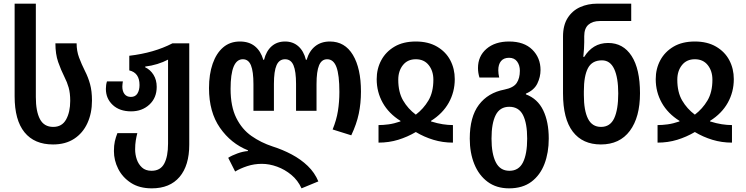

<svg xmlns="http://www.w3.org/2000/svg" viewBox="-20 -780 4077 1050"><path d="M270 10Q168 10 114 -56.5Q60 -123 60 -253V-760H176V-249Q176 -171 198.5 -128.5Q221 -86 271 -86Q319 -86 341.5 -126.5Q364 -167 364 -229Q364 -271 355.5 -301Q347 -331 333 -358Q313 -398 298 -441Q283 -484 283 -543H399Q399 -501 412.5 -465Q426 -429 445 -391Q462 -358 472.5 -320Q483 -282 483 -230Q483 -161 458 -106.5Q433 -52 385.5 -21Q338 10 270 10Z M810 250Q742 250 696 220Q650 190 626.5 143.5Q603 97 603 46Q603 15 608 -7Q613 -29 622 -52H731Q726 -33 722.5 -11.5Q719 10 719 37Q719 65 728 91.5Q737 118 756.5 136Q776 154 809 154Q857 154 878 115Q899 76 899 5V-454Q873 -440 840.5 -430Q808 -420 774 -416V-412Q802 -399 819.5 -371Q837 -343 837 -305Q837 -245 797 -208Q757 -171 697 -171Q634 -171 596.5 -206Q559 -241 559 -294Q559 -316 565 -335H652Q651 -328 650 -321Q649 -314 649 -307Q649 -281 661 -265.5Q673 -250 696 -250Q720 -250 731.5 -268.5Q743 -287 743 -315Q743 -382 687 -395V-475Q823 -491 923 -543H1015V11Q1015 125 962 187.5Q909 250 810 250Z M1629 250Q1609 206 1573.5 176.5Q1538 147 1495.5 131.5Q1453 116 1412 116Q1370 116 1332 128.5Q1294 141 1266 158L1228 83Q1248 70 1278.5 59Q1309 48 1336 46V42Q1243 5 1183 -81Q1123 -167 1123 -298Q1123 -374 1143 -431.5Q1163 -489 1200.5 -521Q1238 -553 1292 -553Q1342 -553 1374 -527Q1406 -501 1420 -453H1424Q1436 -501 1465.5 -527Q1495 -553 1539 -553Q1582 -553 1611.5 -527Q1641 -501 1653 -453H1657Q1671 -501 1703.5 -527Q1736 -553 1784 -553Q1866 -553 1910 -479.5Q1954 -406 1954 -279Q1954 -215 1942 -158Q1930 -101 1901 -40L1799 -72Q1820 -123 1828 -173Q1836 -223 1836 -277Q1836 -370 1820 -413Q1804 -456 1769 -456Q1739 -456 1725 -423Q1711 -390 1711 -320V-174H1599V-321Q1599 -390 1585 -423Q1571 -456 1539 -456Q1507 -456 1492.5 -423.5Q1478 -391 1478 -321V-174H1366V-320Q1366 -389 1352.5 -422.5Q1339 -456 1308 -456Q1241 -456 1241 -294Q1241 -198 1272 -135.5Q1303 -73 1355 -36.5Q1407 0 1471 21Q1525 38 1575 64.5Q1625 91 1663 127.5Q1701 164 1721 212Z M2050 0V-96Q2076 -96 2105.5 -100Q2135 -104 2170 -116V-119Q2106 -159 2073 -218Q2040 -277 2040 -347Q2040 -404 2065 -450.5Q2090 -497 2137.5 -525Q2185 -553 2254 -553Q2322 -553 2370 -525Q2418 -497 2442.5 -450.5Q2467 -404 2467 -347Q2467 -277 2434 -218Q2401 -159 2337 -119V-116Q2372 -105 2401.5 -100.5Q2431 -96 2457 -96V0Q2401 0 2350 -15.5Q2299 -31 2254 -58Q2208 -31 2157.5 -15.5Q2107 0 2050 0ZM2254 -153Q2296 -185 2323 -230.5Q2350 -276 2350 -344Q2350 -392 2324.5 -424Q2299 -456 2254 -456Q2209 -456 2183.5 -424Q2158 -392 2158 -344Q2158 -276 2184.5 -230.5Q2211 -185 2254 -153Z M2764 250Q2695 250 2647 214.5Q2599 179 2574 117.5Q2549 56 2549 -22Q2549 -141 2599 -207Q2649 -273 2738 -290Q2788 -300 2805.5 -326Q2823 -352 2823 -393Q2823 -423 2808 -443.5Q2793 -464 2764 -464Q2735 -464 2720 -446Q2705 -428 2705 -396Q2705 -377 2710 -356H2602Q2594 -382 2594 -408Q2594 -473 2640.5 -513Q2687 -553 2764 -553Q2846 -553 2891 -508.5Q2936 -464 2936 -397Q2936 -359 2918.5 -323Q2901 -287 2856 -268V-264Q2920 -240 2950.5 -177Q2981 -114 2981 -22Q2981 55 2957.5 116.5Q2934 178 2886 214Q2838 250 2764 250ZM2766 154Q2817 154 2840 108Q2863 62 2863 -22Q2863 -106 2840 -151Q2817 -196 2765 -196Q2714 -196 2691 -151Q2668 -106 2668 -22Q2668 61 2691.5 107.5Q2715 154 2766 154Z M3266 10Q3166 10 3112.5 -60Q3059 -130 3059 -269V-580Q3059 -642 3084.5 -682Q3110 -722 3152.5 -741Q3195 -760 3246 -760H3432V-665H3260Q3221 -665 3198 -645Q3175 -625 3175 -582V-549Q3175 -517 3170 -469H3175Q3197 -505 3229.5 -525Q3262 -545 3306 -545Q3388 -545 3434 -474Q3480 -403 3480 -270Q3480 -139 3424.5 -64.5Q3369 10 3266 10ZM3267 -86Q3317 -86 3339 -133.5Q3361 -181 3361 -269Q3361 -355 3339 -402.5Q3317 -450 3272 -450Q3218 -450 3195.5 -407.5Q3173 -365 3173 -281V-260Q3173 -176 3195.5 -131Q3218 -86 3267 -86Z M3576 0V-96Q3602 -96 3631.5 -100Q3661 -104 3696 -116V-119Q3632 -159 3599 -218Q3566 -277 3566 -347Q3566 -404 3591 -450.5Q3616 -497 3663.5 -525Q3711 -553 3780 -553Q3848 -553 3896 -525Q3944 -497 3968.5 -450.5Q3993 -404 3993 -347Q3993 -277 3960 -218Q3927 -159 3863 -119V-116Q3898 -105 3927.5 -100.5Q3957 -96 3983 -96V0Q3927 0 3876 -15.5Q3825 -31 3780 -58Q3734 -31 3683.5 -15.5Q3633 0 3576 0ZM3780 -153Q3822 -185 3849 -230.5Q3876 -276 3876 -344Q3876 -392 3850.5 -424Q3825 -456 3780 -456Q3735 -456 3709.5 -424Q3684 -392 3684 -344Q3684 -276 3710.5 -230.5Q3737 -185 3780 -153Z"/></svg>

Font: Noto Sans Georgian Condensed SemiBold
Style: Regular
Weight: 600
Width: 3
Designer: Monotype Design Team, Akaki Razmadze
Foundry: Google LLC
Version: Version 2.005; ttfautohint (v1.8.4.7-5d5b)